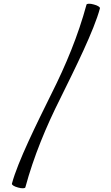

<svg xmlns="http://www.w3.org/2000/svg" viewBox="-20 -835 596 1030"><path d="M444 -810C399 -644 333 -485 256 -332C178 -174 75 33 44 150C42 157 57 166 77 171C97 177 115 176 116 170C161 4 227 -155 304 -308C382 -466 485 -673 516 -790C518 -797 503 -806 483 -811C463 -817 445 -816 444 -810Z"/></svg>

Font: Nupuram Light
Style: Regular
Weight: 300
Designer: Santhosh Thottingal (santhosh.thottingal@gmail.com)
Foundry: SMC
Version: Version 1.000